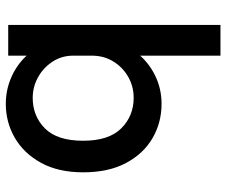

<svg xmlns="http://www.w3.org/2000/svg" viewBox="-80 -500 798 678"><g transform="rotate(-90 319.0 -161.0)"><path d="M291 10.5Q225.5 10.5 170.5 -21.2Q115.5 -53 82.5 -114.8Q49.5 -176.5 49.5 -266.5Q49.5 -354 83 -415Q116.5 -476 171.5 -507.8Q226.5 -539.5 291 -539.5Q340.5 -539.5 384.8 -520.2Q429 -501 461.5 -466V-531H570V218.5H461.5V-65Q430 -30 386 -9.8Q342 10.5 291 10.5ZM312.5 -88Q352.5 -88 386.5 -107.2Q420.5 -126.5 441 -160Q461.5 -193.5 461.5 -236.5V-301Q461.5 -342 440.2 -374.5Q419 -407 385 -425.8Q351 -444.5 312.5 -444.5Q248 -444.5 204.5 -401.2Q161 -358 161 -266.5Q161 -175.5 204.8 -131.8Q248.5 -88 312.5 -88Z"/></g></svg>

Font: Epilogue Medium
Style: Regular
Weight: 500
Designer: Tyler Finck
Foundry: Etcetera Type Co
Version: Version 2.111; ttfautohint (v1.8.3)